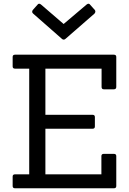

<svg xmlns="http://www.w3.org/2000/svg" viewBox="-20 -1012 693 1032"><path d="M333 -804Q328 -799 322.5 -799Q317 -799 313 -803L158 -939Q149 -947 156 -958L181 -986Q185 -992 190 -992Q195 -992 200 -988L322 -883L446 -988Q451 -992 456 -992Q461 -992 465 -986L490 -958Q496 -949 488 -939ZM592 0H61Q48 0 48 -12V-63Q48 -75 61 -75H137V-643H61Q48 -643 48 -655V-706Q48 -718 61 -718H592Q605 -718 605 -706V-545Q605 -532 592 -532H538Q526 -532 526 -545V-643H224V-395H477Q490 -395 490 -383V-332Q490 -320 477 -320H224V-75H525V-173Q525 -185 538 -185H592Q605 -185 605 -173V-12Q605 0 592 0Z"/></svg>

Font: Sanchez
Style: Regular
Weight: 400
Designer: Daniel Hernández
Foundry: LatinoType
Version: Version 1.001